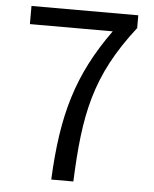

<svg xmlns="http://www.w3.org/2000/svg" viewBox="-53 -777 660 822"><g transform="rotate(5 277.5 -366.5)"><path d="M198 0H293C305 -287 336 -458 508 -678V-733H49V-655H405C261 -455 211 -278 198 0Z"/></g></svg>

Font: Noto Sans HK
Style: Regular
Weight: 400
Designer: Ryoko NISHIZUKA 西塚涼子 (kana, bopomofo & ideographs); Paul D. Hunt (Latin, Greek & Cyrillic); Sandoll Communications 산돌커뮤니
Foundry: Adobe
Version: Version 2.004;hotconv 1.0.118;makeotfexe 2.5.65603